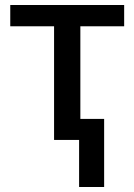

<svg xmlns="http://www.w3.org/2000/svg" viewBox="-20 -559 537 767"><path d="M476 -539V-454H301V-84H396V188H296V0H196V-454H21V-539Z"/></svg>

Font: Noto Sans Medium
Style: Regular
Weight: 500
Designer: Monotype Design Team
Foundry: Monotype Imaging Inc.
Version: Version 2.007